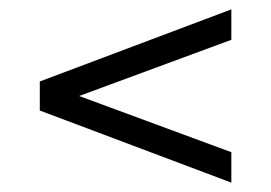

<svg xmlns="http://www.w3.org/2000/svg" viewBox="-20 -488 579 410"><path d="M474 -163V-98L65 -252V-314L474 -468V-403L149 -283Z"/></svg>

Font: Arapey
Style: Regular
Weight: 400
Designer: Eduardo Rodriguez Tunni
Foundry: Eduardo Rodriguez Tunni
Version: Version 4.000